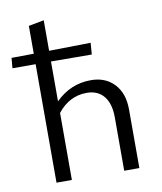

<svg xmlns="http://www.w3.org/2000/svg" viewBox="-102 -783 718 849"><g transform="rotate(-10 257.0 -358.5)"><path d="M311 -420Q376 -420 415.5 -378Q455 -336 455 -263V0H387V-240Q387 -301 360 -334.5Q333 -368 283 -368Q205 -368 152 -301V0H83V-532H-21L-17 -578L83 -579V-704L152 -717V-580L339 -583L335 -531L152 -532V-353Q219 -420 311 -420Z"/></g></svg>

Font: EauTestInfant
Style: Regular
Weight: 400
Designer: Christian Thalmann (Catharsis Fonts)
Version: Version 0.001;PS 000.001;hotconv 1.0.88;makeotf.lib2.5.64775